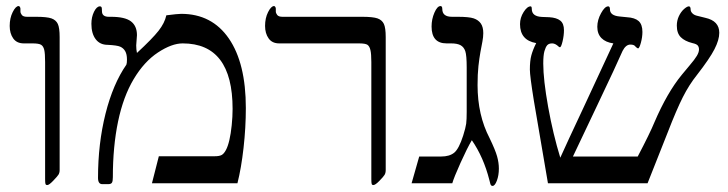

<svg xmlns="http://www.w3.org/2000/svg" viewBox="-20 -609 2418 638"><path d="M178.2 -43.9Q178.2 -34.7 174.1 -28.3Q169.9 -22 156.5 -8.1Q143.1 5.9 137.2 5.9Q132.3 5.9 131.1 2.2Q129.9 -1.5 129.9 -14.2V-402.8Q129.9 -431.2 127 -443.4Q124 -455.6 116.5 -460.2Q108.9 -464.8 87.9 -464.8H59.1Q35.6 -464.8 23.9 -481.4Q12.2 -498 12.2 -522.9Q12.2 -548.8 22.2 -568.8Q32.2 -588.9 42 -588.9Q44.4 -588.9 46.1 -585.9Q47.9 -583 47.9 -580.1V-570.8Q47.9 -565.4 52.5 -559.3Q57.1 -553.2 69.8 -553.2H100.1Q135.7 -553.2 150.9 -547.9Q166 -542.5 172.1 -529.5Q178.2 -516.6 178.2 -485.8Z M796.9 -250Q796.9 -185.1 789.3 -117.7Q781.7 -50.3 769 0H484.9L507.8 -89.8H692.9Q709 -89.8 716.6 -94Q724.1 -98.1 730.7 -110.4Q737.3 -122.6 742.2 -143.6Q747.1 -164.6 750 -193.1Q752.9 -221.7 752.9 -247.1Q752.9 -464.8 586.9 -464.8Q550.8 -464.8 504.9 -434.6Q459 -404.3 424.3 -346.2Q389.6 -288.1 372.3 -205.1Q355 -122.1 355 -20Q355 -7.3 352.1 -2.2Q349.1 2.9 339.8 2.9H319.8Q305.7 2.9 305.7 -18.1Q305.7 -131.8 330.6 -231Q355.5 -330.1 399.9 -394Q401.9 -398.9 401.9 -411.1Q401.9 -428.7 396 -439Q390.1 -449.2 379.4 -453.9Q368.7 -458.5 337.9 -460Q312 -460 297.9 -478.8Q283.7 -497.6 283.7 -529.8Q283.7 -552.2 292.5 -570.1Q301.3 -587.9 312 -587.9Q315.9 -587.9 317.4 -585.2Q318.8 -582.5 318.8 -571.8Q318.8 -553.2 341.8 -553.2H348.6Q395 -553.2 415 -538.1Q435.1 -522.9 435.1 -492.2L432.6 -458Q432.6 -444.3 435.1 -433.1Q486.3 -480.5 506.8 -506.6Q527.3 -532.7 532.7 -558.1Q570.3 -563 582 -563Q684.1 -563 740.5 -481Q796.9 -398.9 796.9 -250Z M1261.7 -43.9Q1261.7 -34.2 1257.8 -27.8Q1253.9 -21.5 1240.5 -7.8Q1227.1 5.9 1220.7 5.9Q1216.3 5.9 1215.1 2.2Q1213.9 -1.5 1213.9 -14.2V-402.8Q1213.9 -430.2 1210.9 -442.6Q1208 -455.1 1201.2 -460Q1194.3 -464.8 1172.9 -464.8H907.7Q884.3 -464.8 872.6 -481.4Q860.8 -498 860.8 -522.9Q860.8 -548.8 870.8 -568.8Q880.9 -588.9 890.6 -588.9Q893.1 -588.9 894.8 -585.9Q896.5 -583 896.5 -580.1V-570.8Q896.5 -565.4 901.1 -559.3Q905.8 -553.2 918.5 -553.2H1183.6Q1219.2 -553.2 1234.4 -547.9Q1249.5 -542.5 1255.6 -529.5Q1261.7 -516.6 1261.7 -485.8Z M1637.7 -48.8Q1637.7 -26.4 1631.1 -8.8Q1624.5 8.8 1616.7 8.8Q1611.3 8.8 1609.4 2Q1607.4 -4.9 1606 -11.2Q1586.9 -86.4 1547.9 -143.1Q1532.7 -117.7 1510.5 -68.4Q1488.3 -19 1482.9 0H1347.7L1373 -88.9H1445.8Q1473.6 -88.9 1489.3 -101.6Q1504.9 -114.3 1519 -158.2Q1527.3 -184.6 1529.1 -198Q1530.8 -211.4 1530.8 -237.8V-384.8Q1530.8 -425.3 1526.1 -439Q1521.5 -452.6 1510.5 -458.7Q1499.5 -464.8 1479 -464.8H1463.9Q1414.1 -464.8 1414.1 -521Q1414.1 -545.4 1423.6 -567.1Q1433.1 -588.9 1443.8 -588.9Q1449.7 -588.9 1449.7 -579.1Q1449.7 -553.2 1481.9 -553.2H1501Q1538.6 -553.2 1554.2 -547.9Q1569.8 -542.5 1577.9 -530.8Q1585.9 -519 1585.9 -499Q1585.9 -485.8 1583 -470.9Q1580.1 -456.1 1576.4 -436Q1572.8 -416 1569.8 -389.4Q1566.9 -362.8 1566.9 -326.2Q1566.9 -226.6 1606.9 -149.9Q1626 -110.4 1631.8 -89.4Q1637.7 -68.4 1637.7 -48.8Z M2370.1 -500Q2370.1 -476.6 2354.2 -445.6Q2338.4 -414.6 2295.9 -359.9Q2270 -327.6 2249 -286.1Q2228 -244.6 2198.7 -168.9L2131.8 0H1800.8L1753.9 -274.9Q1740.7 -356.9 1740.7 -377.9Q1740.7 -406.7 1745.6 -425Q1750.5 -443.4 1761.7 -465.8Q1708 -475.1 1708 -528.8Q1708 -550.3 1720 -569.1Q1731.9 -587.9 1743.2 -587.9Q1747.1 -587.9 1747.1 -579.1Q1747.1 -554.2 1781.2 -552.7L1805.2 -551.8Q1829.6 -550.3 1841.8 -540.5Q1854 -530.8 1854 -508.8Q1854 -491.2 1849.4 -471.7Q1844.7 -452.1 1840.8 -452.1Q1837.9 -452.1 1836.4 -454.1Q1825.2 -464.8 1814.9 -464.8Q1803.7 -464.8 1798.3 -458.7Q1793 -452.6 1789.1 -439Q1785.2 -425.3 1785.2 -397.9Q1785.2 -344.2 1801.5 -253.4Q1817.9 -162.6 1841.8 -85Q1862.3 -130.9 1919.4 -252.4L2018.1 -464.8Q1992.7 -468.3 1978.8 -482.2Q1964.8 -496.1 1964.8 -520Q1964.8 -542.5 1977.3 -565.2Q1989.7 -587.9 2001 -587.9Q2006.8 -587.9 2006.8 -578.1Q2006.8 -557.1 2039.1 -554.2L2063 -551.8Q2089.4 -550.3 2102.1 -539.1Q2114.7 -527.8 2114.7 -502.9Q2114.7 -485.8 2109.6 -467Q2104.5 -448.2 2100.1 -448.2Q2097.7 -448.2 2091.8 -454.1Q2087.4 -460.9 2074.7 -460.9Q2059.6 -460.9 2048.8 -439.9Q2027.8 -391.6 1966.3 -262.7L1883.8 -88.9H2099.1Q2139.6 -166 2154.8 -203.1Q2196.8 -300.8 2245.1 -359.9L2271.5 -391.6Q2288.6 -411.6 2295.7 -423.6Q2302.7 -435.5 2302.7 -444.8Q2302.7 -452.6 2298.6 -457.8Q2294.4 -462.9 2280.8 -465.8Q2255.4 -472.2 2242.2 -485.4Q2229 -498.5 2229 -523.9Q2229 -540.5 2235.8 -555.2Q2242.7 -569.8 2252.9 -578.9Q2263.2 -587.9 2269 -587.9Q2274.9 -587.9 2274.9 -577.1Q2274.9 -570.8 2280.8 -564.7Q2286.6 -558.6 2297.9 -556.2L2323.7 -549.8Q2370.1 -539.6 2370.1 -500Z"/></svg>

Font: Tinos
Style: Regular
Weight: 400
Designer: Steve Matteson
Foundry: Monotype Imaging Inc.
Version: Version 1.23